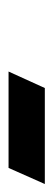

<svg xmlns="http://www.w3.org/2000/svg" viewBox="146 -692 127 460"><g transform="rotate(90 210.0 -461.5)"><path d="M150.9 -418 190.4 -504.9H420.4L381.8 -418Z"/></g></svg>

Font: Linux Biolinum Capitals O
Style: Italic Samll Caps
Weight: 400
Italic angle: -12°
Designer: Philipp H. Poll
Foundry: Philipp H. Poll
Version: Version 0.6.2